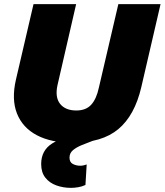

<svg xmlns="http://www.w3.org/2000/svg" viewBox="-20 -680 796 928"><path d="M331 10Q227 10 158 -26.5Q89 -63 62 -131.5Q35 -200 57 -295L142 -660H348L258 -269Q245 -210 270.5 -178Q296 -146 349 -146Q395 -146 420.5 -173.5Q446 -201 458 -257L552 -660H756L663 -259Q631 -122 552 -56Q473 10 331 10ZM323 228Q285 228 252 216Q219 204 199 178.5Q179 153 179 113Q179 47 232 13.5Q285 -20 369 -27L435 -2Q403 10 376 21Q349 32 332.5 46Q316 60 316 82Q316 104 332 112.5Q348 121 368 121Q377 121 385 119Q393 117 399 115L393 214Q376 222 357.5 225Q339 228 323 228Z"/></svg>

Font: Work Sans ExtraBold
Style: Italic
Weight: 800
Italic angle: -13°
Designer: Wei Huang
Foundry: Wei Huang
Version: Version 2.012; ttfautohint (v1.8.3)